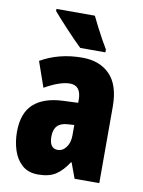

<svg xmlns="http://www.w3.org/2000/svg" viewBox="-87 -826 668 896"><g transform="rotate(10 247.0 -378.0)"><path d="M266 -563Q349 -563 397 -513.5Q445 -464 445 -363V0H328L301 -73H298Q271 -31 239.5 -10.5Q208 10 156 10Q109 10 80 -16Q51 -42 38 -83Q25 -124 25 -169Q25 -258 72.5 -301.5Q120 -345 211 -349L283 -352V-366Q283 -434 230 -434Q183 -434 111 -393L69 -513Q110 -537 159.5 -550Q209 -563 266 -563ZM253 -245Q187 -242 187 -176Q187 -119 226 -119Q250 -119 266.5 -141Q283 -163 283 -198V-247ZM289 -766Q298 -747 313 -717.5Q328 -688 343 -661Q358 -634 367 -620V-606H248Q236 -617 216.5 -637Q197 -657 175.5 -680Q154 -703 135.5 -723.5Q117 -744 107 -756V-766Z"/></g></svg>

Font: Noto Sans Thai Looped ExtraCondensed Black
Style: Regular
Weight: 900
Width: 2
Designer: Sasikarn Vongin, Ben Mitchell
Foundry: The Fontpad Ltd
Version: Version 1.001; ttfautohint (v1.8.4.7-5d5b)